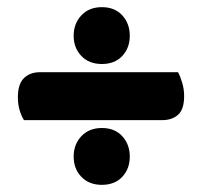

<svg xmlns="http://www.w3.org/2000/svg" viewBox="-20 -558 565 537"><path d="M47 -222Q40 -233 35 -249.5Q30 -266 30 -286Q30 -323 47 -339.5Q64 -356 91 -356H478Q484 -345 489.5 -327Q495 -309 495 -289Q495 -252 478 -237Q461 -222 434 -222ZM186 -120Q186 -154 207.5 -177Q229 -200 265 -200Q301 -200 322 -177Q343 -154 343 -120Q343 -86 322 -63.5Q301 -41 265 -41Q229 -41 207.5 -63.5Q186 -86 186 -120ZM186 -458Q186 -492 207.5 -515Q229 -538 265 -538Q301 -538 322 -515Q343 -492 343 -458Q343 -424 322 -401.5Q301 -379 265 -379Q229 -379 207.5 -401.5Q186 -424 186 -458Z"/></svg>

Font: Baloo Chettan 2 ExtraBold
Style: Regular
Weight: 800
Designer: Maithili Shingre, Unnati Kotecha and Ek Type
Foundry: Ek Type
Version: Version 1.640;hotconv 1.0.111;makeotfexe 2.5.65597; ttfautoh